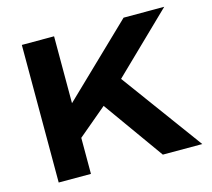

<svg xmlns="http://www.w3.org/2000/svg" viewBox="-99 -807 1024 926"><g transform="rotate(-15 412.5 -343.5)"><path d="M84 0V-687H245V-353L592 -687H795L504 -405L801 0H604L389 -301L245 -180V0Z"/></g></svg>

Font: Archivo SemiExpanded
Style: Bold
Weight: 700
Width: 6
Designer: Hector Gatti
Foundry: Omnibus-Type
Version: Version 2.001